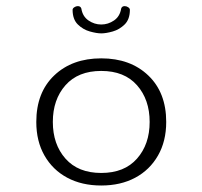

<svg xmlns="http://www.w3.org/2000/svg" viewBox="-20 -583 645 612"><path d="M302.7 -476.6Q288.1 -476.6 266.4 -482.7Q244.6 -488.8 228 -505.1Q211.4 -521.5 211.4 -551.8Q211.4 -556.2 216.8 -559.8Q222.2 -563.5 228 -563.5Q236.8 -563.5 239.3 -555.7Q243.2 -530.8 262 -517.8Q280.8 -504.9 302.7 -504.9Q324.7 -504.9 343.5 -517.8Q362.3 -530.8 366.2 -555.7Q368.7 -563.5 377.4 -563.5Q383.3 -563.5 388.7 -559.8Q394 -556.2 394 -551.8Q394 -521.5 377.4 -505.1Q360.8 -488.8 339.4 -482.7Q317.9 -476.6 302.7 -476.6ZM302.7 8.3Q240.7 8.3 194.3 -16.6Q147.9 -41.5 121.8 -87.2Q95.7 -132.8 95.7 -194.3Q95.7 -288.1 152.8 -342.5Q210 -397 302.7 -397Q395.5 -397 452.6 -342.5Q509.8 -288.1 509.8 -194.3Q509.8 -132.8 483.6 -87.2Q457.5 -41.5 411.1 -16.6Q364.7 8.3 302.7 8.3ZM302.7 -31.7Q376.5 -31.7 416.7 -77.4Q457 -123 457 -194.3Q457 -265.6 416.7 -311.3Q376.5 -356.9 302.7 -356.9Q229 -356.9 188.7 -311.3Q148.4 -265.6 148.4 -194.3Q148.4 -123 188.7 -77.4Q229 -31.7 302.7 -31.7Z"/></svg>

Font: Cutive Mono
Style: Regular
Weight: 400
Designer: Vernon Adams
Foundry: Vernon Adams
Version: Version 1.110; ttfautohint (v1.8.4.7-5d5b)